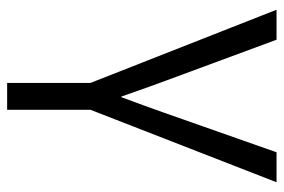

<svg xmlns="http://www.w3.org/2000/svg" viewBox="-148 -416 795 538"><g transform="rotate(90 249.0 -147.5)"><path d="M7.8 -525.4H91.8L207 -213.9Q217.8 -185.5 251 -90.8H252.9Q259.8 -109.4 275.4 -151.9Q291 -194.3 296.9 -211.9L407.2 -525.4H491.2L288.1 -3.9V229.5H212.9V-3.9Z"/></g></svg>

Font: Gothic A1
Style: Regular
Weight: 400
Designer: HanYang I&C Co.,Ltd.
Foundry: HanYang I&C Co.,Ltd.
Version: Version 2.50